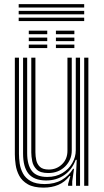

<svg xmlns="http://www.w3.org/2000/svg" viewBox="-20 -870 487 899"><path d="M184 8.5Q137.5 8.5 110.4 -7.1Q83.2 -22.8 70.2 -47Q57.2 -71.2 53.4 -98Q49.5 -124.8 49.5 -147V-600H68.8V-150Q68.8 -129 72.2 -104.5Q75.8 -80 87.5 -58Q99.2 -36 123.6 -22.1Q148 -8.2 189.8 -8.2Q236 -8.2 269 -27.4Q302 -46.5 322 -79.5H326.5L318.2 -21V0H298.8V-8.2L309.5 -46H305.8Q283.5 -17.2 252.9 -4.4Q222.2 8.5 184 8.5ZM374.2 0V-600H393.8V0ZM205.8 -59.8Q168.8 -59.8 152 -76.1Q135.2 -92.5 130.9 -115.1Q126.5 -137.8 126.5 -156.2V-600H145.8V-157.2Q145.8 -138.2 149.9 -119.6Q154 -101 167.2 -88.6Q180.5 -76.2 208.5 -76.2Q244.8 -76.2 270.2 -100.6Q295.8 -125 295.8 -164V-600H316V-165.5Q316 -121.5 285 -90.6Q254 -59.8 205.8 -59.8ZM195 -25Q139.2 -25.5 113.6 -56.6Q88 -87.8 88 -151V-600H107.2V-153.2Q107.2 -98.5 128.9 -70Q150.5 -41.5 201.2 -41.5Q241.8 -41.5 271.8 -59.5Q301.8 -77.5 318.2 -106.1Q334.8 -134.8 334.8 -166.8V-600H354.8V0H336V-51L339.2 -121.8H334.5Q317 -74.8 280.4 -49.8Q243.8 -24.8 195 -25ZM241.8 -710V-726.5H328.2V-710ZM114.8 -710V-726.5H201.2V-710ZM114.8 -677.5V-693.8H201.2V-677.5ZM241.8 -677.5V-693.8H328.2V-677.5ZM114.8 -645V-661.2H201.2V-645ZM241.8 -645V-661.2H328.2V-645ZM67.5 -834.8V-850.5H374.2V-834.8ZM67.5 -803V-819H374.2V-803ZM67.5 -771.5V-787.2H374.2V-771.5Z"/></svg>

Font: Big Shoulders Inline Text SemiBold
Style: Regular
Weight: 600
Designer: Patric King
Foundry: XO Type Co
Version: Version 1.000